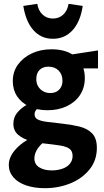

<svg xmlns="http://www.w3.org/2000/svg" viewBox="-20 -696 545 1005"><path d="M214 289Q160 289 117 274.5Q74 260 50 232Q26 204 26 167Q26 119 74 73Q122 27 218 -7L247 23Q204 46 182 75Q160 104 160 133Q160 164 185.5 180Q211 196 251 196Q280 196 305.5 187.5Q331 179 345.5 161.5Q360 144 360 120Q360 95 344 83Q328 71 296.5 66Q265 61 220 56Q178 52 139 41.5Q100 31 75 9.5Q50 -12 50 -48Q50 -80 68.5 -104Q87 -128 119 -147Q151 -166 191 -182L219 -151Q197 -142 179 -129.5Q161 -117 161 -98Q161 -80 176 -71.5Q191 -63 223 -58.5Q255 -54 304 -49Q352 -44 394 -34Q436 -24 461.5 1.5Q487 27 487 78Q487 143 449 190.5Q411 238 349 263.5Q287 289 214 289ZM229 -119Q174 -119 133 -138.5Q92 -158 69.5 -192Q47 -226 47 -271Q47 -321 74 -358Q101 -395 146.5 -416.5Q192 -438 250 -438Q331 -438 377.5 -397Q424 -356 424 -288Q424 -237 399 -199Q374 -161 329.5 -140Q285 -119 229 -119ZM243 -209Q263 -209 277 -217Q291 -225 299 -239.5Q307 -254 307 -273Q307 -306 287 -326.5Q267 -347 233 -347Q204 -347 187 -330Q170 -313 170 -282Q170 -260 179.5 -244Q189 -228 205.5 -218.5Q222 -209 243 -209ZM320 -338 310 -404 493 -432V-338ZM257 -493Q195 -493 155 -538Q115 -583 102 -665L175 -676Q181 -640 203 -619.5Q225 -599 257 -599Q289 -599 311 -619.5Q333 -640 339 -676L413 -665Q401 -583 360 -538Q319 -493 257 -493Z"/></svg>

Font: Ysabeau ExtraBold
Style: Regular
Weight: 800
Designer: Christian Thalmann (Catharsis Fonts)
Version: Version 2.002